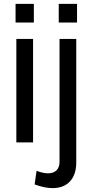

<svg xmlns="http://www.w3.org/2000/svg" viewBox="-20 -732 476 987"><path d="M64 0H150V-532H64ZM60 -616H154V-712H60ZM168 146 158 216C193 229 224 235 251 235C328 235 372 185 372 104V-532H286V100C286 138 264 159 227 159C211 159 191 155 168 146ZM282 -616H376V-712H282Z"/></svg>

Font: Ronzino
Style: Regular
Weight: 400
Designer: Nunzio Mazzaferro
Foundry: Collletttivo
Version: Version 1.000;Glyphs 3.3 (3337)